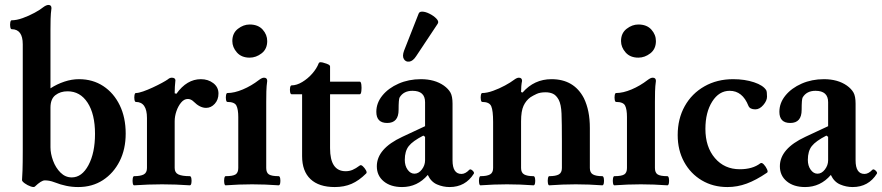

<svg xmlns="http://www.w3.org/2000/svg" viewBox="-20 -745 3565 776"><path d="M296 11Q271 11 247.5 6Q224 1 204 -7Q188 -13 178.5 -14.5Q169 -16 161 -16Q147 -16 121 9Q117 13 104 8.5Q91 4 80 -4Q69 -12 69 -17Q70 -28 71 -56Q72 -84 72 -136V-566Q72 -627 27 -627Q23 -627 21.5 -636Q20 -645 21.5 -654Q23 -663 27 -663Q47 -663 72 -672Q97 -681 120 -693.5Q143 -706 155 -716Q167 -725 176 -725Q188 -725 188 -712Q185 -690 184.5 -668.5Q184 -647 184 -627V-388Q210 -405 240 -415Q270 -425 299 -425Q355 -425 397.5 -397Q440 -369 464 -319.5Q488 -270 488 -205Q488 -142 463.5 -93.5Q439 -45 396 -17Q353 11 296 11ZM270 -28Q311 -28 337.5 -77.5Q364 -127 364 -204Q364 -284 334 -330Q304 -376 253 -376Q224 -376 204 -360.5Q184 -345 184 -310V-150Q184 -124 194.5 -95.5Q205 -67 224.5 -47.5Q244 -28 270 -28Z M522 4Q518 4 516.5 -5Q515 -14 516.5 -23.5Q518 -33 522 -33Q548 -33 561 -40Q574 -47 574 -66V-268Q574 -333 529 -333Q525 -333 523.5 -342Q522 -351 523.5 -360Q525 -369 529 -369Q540 -369 558.5 -375.5Q577 -382 597.5 -391.5Q618 -401 634.5 -410Q651 -419 658 -424Q666 -431 674 -431Q688 -431 689 -421Q686 -394 686 -368L693 -366Q735 -425 792 -425Q821 -425 842 -409Q863 -393 863 -367Q863 -342 848 -325.5Q833 -309 813 -309Q788 -309 763 -334Q752 -345 739 -345Q724 -345 712 -330.5Q700 -316 693 -295.5Q686 -275 686 -255V-66Q686 -47 701 -40Q716 -33 747 -33Q752 -33 753.5 -23.5Q755 -14 753.5 -5Q752 4 747 4Q719 2 691 1Q663 0 635 0Q607 0 579 1Q551 2 522 4Z M989 -512Q956 -512 937.5 -533Q919 -554 919 -579Q919 -611 941.5 -628.5Q964 -646 989 -646Q1023 -646 1041.5 -625.5Q1060 -605 1060 -579Q1060 -547 1037.5 -529.5Q1015 -512 989 -512ZM892 4Q888 4 886.5 -5Q885 -14 886.5 -23.5Q888 -33 892 -33Q921 -33 932 -40Q943 -47 943 -66V-272Q943 -303 935.5 -318Q928 -333 899 -333Q895 -333 893.5 -342Q892 -351 893.5 -360Q895 -369 899 -369Q927 -369 961.5 -383.5Q996 -398 1027 -422Q1039 -431 1047 -431Q1060 -431 1060 -418Q1057 -397 1056.5 -375.5Q1056 -354 1056 -333V-66Q1056 -47 1067 -40Q1078 -33 1106 -33Q1111 -33 1112.5 -23.5Q1114 -14 1112.5 -5Q1111 4 1106 4Q1079 2 1052.5 1Q1026 0 999 0Q972 0 945.5 1Q919 2 892 4Z M1333 11Q1269 11 1235 -21Q1201 -53 1201 -114V-364H1159Q1154 -364 1152.5 -373Q1151 -382 1152.5 -391Q1154 -400 1159 -400Q1179 -400 1201.5 -413.5Q1224 -427 1242 -447.5Q1260 -468 1268 -489Q1270 -494 1277 -493.5Q1284 -493 1292 -490Q1300 -488 1307 -484.5Q1314 -481 1314 -476V-415H1434Q1439 -415 1440.5 -402.5Q1442 -390 1440.5 -377Q1439 -364 1434 -364H1314V-146Q1314 -53 1377 -53Q1392 -53 1405 -58.5Q1418 -64 1434 -76Q1439 -80 1446.5 -73Q1454 -66 1459 -57Q1464 -48 1460 -44Q1431 -15 1401 -2Q1371 11 1333 11Z M1605 11Q1559 11 1531 -12Q1503 -35 1503 -73Q1503 -144 1606 -192L1698 -235V-332Q1698 -378 1647 -378Q1611 -378 1595 -351Q1591 -344 1591 -301Q1591 -248 1545 -248Q1501 -248 1501 -293Q1501 -329 1525.5 -359Q1550 -389 1591 -407Q1632 -425 1681 -425Q1737 -425 1774 -399Q1792 -386 1800.5 -371Q1809 -356 1809 -326V-97Q1809 -42 1845 -42Q1861 -42 1877 -59Q1882 -63 1890 -55.5Q1898 -48 1895 -43Q1861 11 1797 11Q1771 11 1746.5 0.5Q1722 -10 1709 -38Q1667 11 1605 11ZM1655 -43Q1672 -43 1685 -60Q1698 -77 1698 -97V-192L1691 -197Q1648 -175 1632 -154.5Q1616 -134 1616 -99Q1616 -75 1627.5 -59Q1639 -43 1655 -43ZM1662 -518Q1649 -498 1634.5 -496Q1620 -494 1612.5 -506Q1605 -518 1613 -540L1672 -690Q1675 -698 1686 -698Q1699 -698 1716 -689.5Q1733 -681 1744 -669.5Q1755 -658 1749 -649Z M1922 4Q1918 4 1916.5 -5Q1915 -14 1916.5 -23.5Q1918 -33 1922 -33Q1948 -33 1960.5 -40Q1973 -47 1973 -66V-252Q1973 -298 1965.5 -315.5Q1958 -333 1929 -333Q1925 -333 1923.5 -342Q1922 -351 1923.5 -360Q1925 -369 1929 -369Q1948 -369 1973 -378Q1998 -387 2021 -399.5Q2044 -412 2057 -422Q2069 -431 2077 -431Q2090 -431 2090 -418Q2086 -399 2086 -373L2092 -371Q2139 -425 2209 -425Q2300 -425 2340 -348Q2352 -323 2358 -293.5Q2364 -264 2364 -227V-66Q2364 -47 2376.5 -40Q2389 -33 2414 -33Q2419 -33 2420.5 -23.5Q2422 -14 2420.5 -5Q2419 4 2414 4Q2387 2 2360.5 1Q2334 0 2307 0Q2280 0 2253.5 1Q2227 2 2200 4Q2196 4 2194.5 -5Q2193 -14 2194.5 -23.5Q2196 -33 2200 -33Q2226 -33 2238.5 -40Q2251 -47 2251 -66V-173Q2251 -249 2249.5 -286Q2248 -323 2238 -342Q2228 -360 2215 -366Q2202 -372 2185 -372Q2163 -372 2149 -365.5Q2135 -359 2124 -352Q2106 -339 2096 -317.5Q2086 -296 2086 -255V-66Q2086 -47 2098.5 -40Q2111 -33 2136 -33Q2141 -33 2142.5 -23.5Q2144 -14 2142.5 -5Q2141 4 2136 4Q2109 2 2082.5 1Q2056 0 2029 0Q2002 0 1975.5 1Q1949 2 1922 4Z M2560 -512Q2527 -512 2508.5 -533Q2490 -554 2490 -579Q2490 -611 2512.5 -628.5Q2535 -646 2560 -646Q2594 -646 2612.5 -625.5Q2631 -605 2631 -579Q2631 -547 2608.5 -529.5Q2586 -512 2560 -512ZM2463 4Q2459 4 2457.5 -5Q2456 -14 2457.5 -23.5Q2459 -33 2463 -33Q2492 -33 2503 -40Q2514 -47 2514 -66V-272Q2514 -303 2506.5 -318Q2499 -333 2470 -333Q2466 -333 2464.5 -342Q2463 -351 2464.5 -360Q2466 -369 2470 -369Q2498 -369 2532.5 -383.5Q2567 -398 2598 -422Q2610 -431 2618 -431Q2631 -431 2631 -418Q2628 -397 2627.5 -375.5Q2627 -354 2627 -333V-66Q2627 -47 2638 -40Q2649 -33 2677 -33Q2682 -33 2683.5 -23.5Q2685 -14 2683.5 -5Q2682 4 2677 4Q2650 2 2623.5 1Q2597 0 2570 0Q2543 0 2516.5 1Q2490 2 2463 4Z M2920 11Q2862 11 2816.5 -16Q2771 -43 2745 -90.5Q2719 -138 2719 -199Q2719 -265 2747.5 -316Q2776 -367 2827 -396Q2878 -425 2943 -425Q2990 -425 3027.5 -412.5Q3065 -400 3077 -380Q3080 -374 3080 -354Q3080 -338 3065 -320.5Q3050 -303 3033 -303Q3011 -303 3005 -317Q2981 -378 2929 -378Q2886 -378 2858.5 -334.5Q2831 -291 2831 -224Q2831 -151 2869.5 -106Q2908 -61 2970 -61Q3022 -61 3053 -85Q3059 -89 3067 -80.5Q3075 -72 3080 -61Q3085 -50 3080 -47Q3036 -17 2998 -3Q2960 11 2920 11Z M3234 11Q3188 11 3160 -12Q3132 -35 3132 -73Q3132 -144 3235 -192L3327 -235V-332Q3327 -378 3276 -378Q3240 -378 3224 -351Q3220 -344 3220 -301Q3220 -248 3174 -248Q3130 -248 3130 -293Q3130 -329 3154.5 -359Q3179 -389 3220 -407Q3261 -425 3310 -425Q3366 -425 3403 -399Q3421 -386 3429.5 -371Q3438 -356 3438 -326V-97Q3438 -42 3474 -42Q3490 -42 3506 -59Q3511 -63 3519 -55.5Q3527 -48 3524 -43Q3490 11 3426 11Q3400 11 3375.5 0.5Q3351 -10 3338 -38Q3296 11 3234 11ZM3284 -43Q3301 -43 3314 -60Q3327 -77 3327 -97V-192L3320 -197Q3277 -175 3261 -154.5Q3245 -134 3245 -99Q3245 -75 3256.5 -59Q3268 -43 3284 -43Z"/></svg>

Font: Junicode
Style: Bold
Weight: 700
Designer: Peter S. Baker
Version: Version 2.100; ttfautohint (v1.8.4)